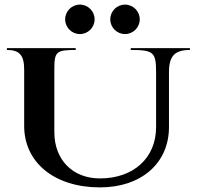

<svg xmlns="http://www.w3.org/2000/svg" viewBox="-20 -809 855 834"><path d="M263 -725C263 -689.7 291.7 -661 327 -661C362.3 -661 391 -689.7 391 -725C391 -760.3 362.3 -789 327 -789C291.7 -789 263 -760.3 263 -725ZM459 -725C459 -689.7 487.7 -661 523 -661C558.3 -661 587 -689.7 587 -725C587 -760.3 558.3 -789 523 -789C487.7 -789 459 -760.3 459 -725ZM10 -592C64.8 -592 85 -568.8 85 -507V-262C85 -102.5 217.4 5 414 5C594 5 714 -100.5 714 -257V-495C714 -565.5 738.6 -592 805 -592V-600H548V-592C647 -592 658 -582.3 658 -495V-257C658 -123.2 560.4 -34 414 -34C295.7 -34 216 -114.9 216 -235V-507C216 -584.8 224 -592 309 -592V-600H10Z"/></svg>

Font: Prida01
Style: Black
Weight: 900
Designer: gluk
Foundry: gluk
Version: Version 00.072